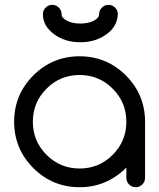

<svg xmlns="http://www.w3.org/2000/svg" viewBox="-20 -782 665 802"><path d="M312.5 -468.8Q231.4 -468.8 174.3 -411.6Q117.2 -354.5 117.2 -273.4Q117.2 -192.4 174.3 -135.3Q231.4 -78.1 312.5 -78.1Q393.6 -78.1 450.7 -135.3Q507.8 -192.4 507.8 -273.4Q507.8 -354.5 450.7 -411.6Q393.6 -468.8 312.5 -468.8ZM507.8 -82Q425.8 0 312.5 0Q199.2 0 119.1 -80.1Q39.1 -160.2 39.1 -273.4Q39.1 -386.7 119.1 -466.8Q199.2 -546.9 312.5 -546.9Q425.8 -546.9 505.9 -466.8Q585.9 -386.7 585.9 -273.4V-39.1Q585.9 -22.9 574.5 -11.5Q563 0 546.9 0Q530.8 0 519.3 -11.5Q507.8 -22.9 507.8 -39.1ZM159.2 -722.7Q159.2 -738.8 170.7 -750.2Q182.1 -761.7 198.2 -761.7Q214.4 -761.7 225.8 -750.2Q237.3 -738.8 237.3 -722.7Q237.3 -706.5 260.3 -695.1Q283.2 -683.6 315.4 -683.6Q347.7 -683.6 370.8 -695.1Q394 -706.5 394 -722.7Q394 -738.8 405.5 -750.2Q417 -761.7 433.1 -761.7Q449.2 -761.7 460.7 -750.2Q472.2 -738.8 472.2 -722.7Q469.7 -671.4 426.3 -640.1Q380.4 -605.5 315.4 -605.5Q250.5 -605.5 204.8 -639.9Q159.2 -674.3 159.2 -722.7Z"/></svg>

Font: Comfortaa
Style: Regular
Weight: 400
Designer: Johan Aakerlund - aajohan
Foundry: Johan Aakerlund
Version: Version 2.004 2013